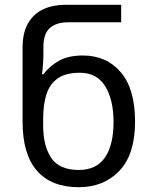

<svg xmlns="http://www.w3.org/2000/svg" viewBox="-20 -780 645 810"><path d="M312 9.8Q196.8 9.8 136 -59.6Q75.2 -128.9 75.2 -267.1V-578.1Q75.2 -643.1 99.1 -683.1Q123 -723.1 163.6 -741.5Q204.1 -759.8 254.9 -759.8H491.2V-686H267.1Q219.2 -686 191.2 -662.6Q163.1 -639.2 163.1 -581.1V-545.9Q163.1 -530.8 161.1 -505.4Q159.2 -480 157.2 -466.8H163.1Q188 -500 227.5 -522.9Q267.1 -545.9 329.1 -545.9Q429.2 -545.9 489.5 -475.3Q549.8 -404.8 549.8 -267.1Q549.8 -128.9 483.9 -59.6Q418 9.8 312 9.8ZM312 -63Q387.2 -63 423.1 -116Q459 -168.9 459 -265.1Q459 -359.9 423.6 -416.5Q388.2 -473.1 316.9 -473.1Q257.8 -473.1 223.9 -449.5Q189.9 -425.8 176 -382.3Q162.1 -338.9 162.1 -277.8V-250Q162.1 -165 196 -114Q230 -63 312 -63Z"/></svg>

Font: Kurinto Seri
Style: Regular
Weight: 400
Designer: Kurinto was developed by Clint Goss from a range of fonts that are compatible with the SIL Open Font License Version 1.1
Foundry: Clinton F. Goss
Version: Version 2.196; July 25, 2020